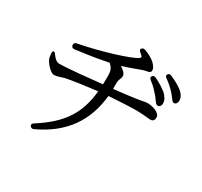

<svg xmlns="http://www.w3.org/2000/svg" viewBox="-167 -994 1334 1271"><g transform="rotate(30 500.0 -358.5)"><path d="M199 46C206 55 215 58 226 53C426 -40 524 -186 544 -384C614 -389 709 -394 755 -394C787 -394 815 -391 834 -389C845 -388 855 -387 861 -387C884 -387 891 -401 891 -419C891 -455 832 -473 792 -473C783 -473 777 -472 763 -469C760 -469 756 -468 752 -467C740 -465 726 -462 703 -459C672 -454 609 -447 547 -440V-480C547 -500 551 -512 556 -523C558 -529 561 -536 561 -547C561 -564 539 -583 516 -598C560 -611 603 -627 652 -645C657 -647 665 -649 672 -651C674 -651 676 -652 678 -652C696 -655 711 -657 711 -676C711 -698 686 -724 670 -735C652 -747 631 -760 601 -770C590 -774 582 -771 575 -764C569 -757 572 -748 583 -739C610 -718 608 -713 595 -704C552 -674 354 -612 186 -580C173 -577 168 -568 170 -556C172 -544 180 -538 193 -539C316 -554 388 -568 441 -579C470 -552 474 -536 475 -498C475 -476 475 -454 474 -433C393 -424 221 -406 156 -406C132 -406 115 -425 99 -447C92 -457 86 -460 82 -459C77 -457 74 -450 75 -438C77 -420 79 -405 83 -397C96 -367 138 -324 161 -324C176 -324 191 -329 208 -334C217 -337 225 -340 237 -343C273 -351 392 -368 470 -377C453 -203 383 -91 206 21C195 28 192 37 199 46ZM735 -614C772 -587 792 -561 810 -541C812 -539 814 -537 815 -535C818 -531 821 -527 824 -523C837 -504 846 -491 857 -491C869 -491 882 -500 882 -522C882 -545 869 -567 847 -588C822 -608 792 -628 753 -646C742 -651 733 -648 727 -640C721 -632 724 -622 735 -614ZM818 -678C855 -651 876 -630 894 -610C904 -599 909 -591 913 -586C924 -571 932 -560 941 -560C956 -560 966 -572 966 -592C966 -615 953 -638 928 -658C903 -676 874 -693 835 -709C824 -713 815 -711 810 -702C805 -694 807 -685 818 -678Z"/></g></svg>

Font: 寒蝉锦书宋 Text
Style: Regular
Weight: 400
Designer: 寒蝉锦书宋{Warren} 思源宋体{Ryoko NISHIZUKA 西塚涼子 (kana & ideographs); Frank Grießhammer (Latin, Greek & Cyrillic); Wenlong ZHANG 
Foundry: Adobe & ChillType
Version: Version 2.000;Glyphs 3.1.1 (3135)